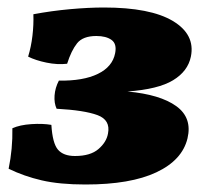

<svg xmlns="http://www.w3.org/2000/svg" viewBox="-20 -486 573 512"><path d="M208 6Q139 6 91.5 -5Q44 -16 3 -36Q14 -89 13 -144Q33 -153 63.5 -155Q94 -157 117 -153Q120 -104 134.5 -87Q149 -70 180 -70Q221 -70 242.5 -88.5Q264 -107 268 -130Q275 -166 240 -179Q205 -192 131 -196Q124 -211 125.5 -231.5Q127 -252 137 -271Q202 -270 241 -289Q280 -308 287 -344Q292 -369 277.5 -379.5Q263 -390 237 -390Q201 -390 185.5 -370.5Q170 -351 159 -316Q133 -313 104 -319Q75 -325 55 -335Q63 -361 66.5 -390.5Q70 -420 69 -448Q117 -457 166.5 -461.5Q216 -466 257 -466Q381 -466 441 -430Q501 -394 489 -335Q481 -296 441.5 -272Q402 -248 320 -242Q407 -234 450 -203Q493 -172 480 -117Q466 -59 397 -26.5Q328 6 208 6Z"/></svg>

Font: Vollkorn Black
Style: Italic
Weight: 900
Italic angle: -11°
Designer: Friedrich Althausen
Foundry: Friedrich Althausen
Version: Version 5.000; ttfautohint (v1.8.3)